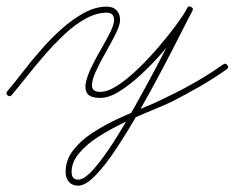

<svg xmlns="http://www.w3.org/2000/svg" viewBox="-20 -288 740 606"><path d="M4 13Q-3 7 3 0Q25 -26 52 -61Q79 -96 110.5 -132Q142 -168 176.5 -198.5Q211 -229 246.5 -248Q282 -267 317 -267Q337 -267 348 -255.5Q359 -244 359 -225Q359 -209 345 -181Q331 -153 313 -121.5Q295 -90 282 -61.5Q269 -33 270.5 -15.5Q272 2 297 2Q320 2 351.5 -18.5Q383 -39 417 -72Q451 -105 482.5 -142Q514 -179 537.5 -211Q561 -243 571 -262Q575 -271 583 -266Q592 -262 587 -253Q573 -227 547.5 -176.5Q522 -126 489 -63.5Q456 -1 420 62Q384 125 348.5 179Q313 233 281.5 265.5Q250 298 227 298Q208 298 197.5 286Q187 274 187 255Q187 218 210 187.5Q233 157 270 132.5Q307 108 350 88Q393 68 432.5 52Q472 36 499 22Q548 -1 594.5 -27.5Q641 -54 685 -85Q685 -85 685 -85Q685 -85 685 -85Q692 -90 698 -82Q703 -75 695 -69Q654 -40 610.5 -15Q567 10 522 33Q497 45 457.5 61Q418 77 374.5 97.5Q331 118 293 142Q255 166 230.5 194.5Q206 223 206 255Q206 279 227 279Q246 279 275 246.5Q304 214 338 161Q372 108 407 45.5Q442 -17 474.5 -78.5Q507 -140 532 -189Q557 -238 571 -263Q575 -271 583 -266Q592 -262 587 -254Q577 -232 552.5 -198Q528 -164 495.5 -126Q463 -88 427 -54.5Q391 -21 357.5 0Q324 21 297 21Q265 21 255.5 7Q246 -7 251.5 -30Q257 -53 271 -81Q285 -109 301 -136.5Q317 -164 328.5 -187.5Q340 -211 340 -225Q340 -248 317 -248Q285 -248 251 -229.5Q217 -211 184.5 -180.5Q152 -150 121.5 -115Q91 -80 64.5 -46.5Q38 -13 17 12Q11 19 4 13Z"/></svg>

Font: FRB American Cursive Guidelines Arrows Extralight
Style: Italic
Weight: 200
Italic angle: -25°
Version: Version 2.0;Modular Font Editor K font №1